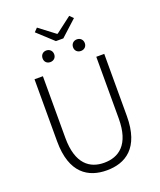

<svg xmlns="http://www.w3.org/2000/svg" viewBox="-186 -1164 1077 1291"><g transform="rotate(-20 352.5 -518.5)"><path d="M326 -921H379L493 -1025L468 -1050L355 -964H350L237 -1050L213 -1025ZM243 -801C267 -801 285 -817 285 -842C285 -867 267 -884 243 -884C219 -884 202 -867 202 -842C202 -817 219 -801 243 -801ZM462 -801C486 -801 504 -817 504 -842C504 -867 486 -884 462 -884C438 -884 420 -867 420 -842C420 -817 438 -801 462 -801ZM352 13C484 13 602 -55 602 -285V-729H545V-288C545 -99 456 -41 352 -41C252 -41 163 -99 163 -288V-729H103V-285C103 -55 221 13 352 13Z"/></g></svg>

Font: Spoqa Han Sans Neo Light
Style: Regular
Weight: 300
Designer: [Spoqa Han Sans Neo] Dong-huui Kim ___ Younghwa Kang ___ Yujin Lee ___ [Noto Sans] Ryoko NISHIZUKA ____ (kana & ideograp
Foundry: Spoqa (http://www.spoqa-han-sans.com)
Version: Version 1.100;hotconv 1.0.109;makeotfexe 2.5.65596